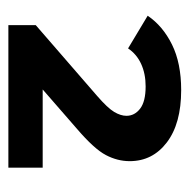

<svg xmlns="http://www.w3.org/2000/svg" viewBox="-17 -774 463 470"><g transform="rotate(90 215.0 -538.5)"><path d="M41 -327V-394L214 -544Q244 -570 253.5 -586Q263 -602 263 -616Q263 -636 245.5 -649.5Q228 -663 191 -663Q160 -663 136 -652Q112 -641 98 -620L18 -668Q43 -705 88.5 -727.5Q134 -750 200 -750Q282 -750 328 -715Q374 -680 374 -624Q374 -594 359 -565.5Q344 -537 295 -495L156 -374L133 -411H390V-327Z"/></g></svg>

Font: Montserrat Thin
Style: Bold
Weight: 700
Version: Version 9.000